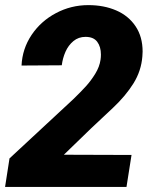

<svg xmlns="http://www.w3.org/2000/svg" viewBox="-24 -742 606 762"><path d="M498 -127 478 0H-3.9L13.7 -113.3L266.6 -348.1Q295.9 -376.5 316.4 -398.9Q336.9 -421.4 354 -449.2Q371.1 -477.1 375 -504.9Q376.5 -515.1 376.5 -525.4Q376.5 -556.6 361.8 -576.2Q347.2 -595.7 315.4 -595.7Q287.6 -595.7 267.3 -578.9Q247.1 -562 235.8 -536.4Q224.6 -510.7 221.2 -482.9L61.5 -481.9Q64.5 -548.3 101.3 -603.3Q138.2 -658.2 198 -689.9Q257.8 -721.7 326.7 -721.7Q388.2 -721.7 437 -700.7Q485.8 -679.7 513.9 -637.9Q542 -596.2 542 -537.1Q542 -530.8 541 -518.1Q536.6 -460.9 505.9 -411.4Q475.1 -361.8 424.3 -314L337.9 -232.9L229.5 -127.9Z"/></svg>

Font: Mardoto Black
Style: Italic
Weight: 900
Italic angle: -12°
Designer: Christian Robertson, Vahan Hovhannisyan
Foundry: Google
Version: Version 1.000